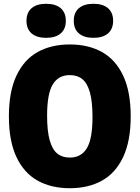

<svg xmlns="http://www.w3.org/2000/svg" viewBox="-20 -985 738 1015"><path d="M27 -370Q27 -500.5 67 -585.2Q107 -670 179 -710Q251 -750 349 -750Q447 -750 519 -710Q591 -670 631 -585.2Q671 -500.5 671 -370Q671 -239.5 631 -154.8Q591 -70 519 -30Q447 10 349 10Q251 10 179 -30Q107 -70 67 -154.8Q27 -239.5 27 -370ZM469 -366Q469 -448 455.2 -496.8Q441.5 -545.5 415.2 -566.8Q389 -588 349 -588Q289 -588 259 -538.8Q229 -489.5 229 -374Q229 -292 242.8 -243.2Q256.5 -194.5 282.8 -173.2Q309 -152 349 -152Q409 -152 439 -201.2Q469 -250.5 469 -366ZM120 -875Q120 -918.5 147.2 -941.8Q174.5 -965 224 -965Q273.5 -965 300.8 -941.8Q328 -918.5 328 -875Q328 -831.5 300.8 -808.2Q273.5 -785 224 -785Q174.5 -785 147.2 -808.2Q120 -831.5 120 -875ZM370 -875Q370 -918.5 397.2 -941.8Q424.5 -965 474 -965Q523.5 -965 550.8 -941.8Q578 -918.5 578 -875Q578 -831.5 550.8 -808.2Q523.5 -785 474 -785Q424.5 -785 397.2 -808.2Q370 -831.5 370 -875Z"/></svg>

Font: Encode Sans Condensed Black
Style: Regular
Weight: 900
Width: 3
Designer: Multiple Designers
Foundry: Impallari Type
Version: Version 2.000